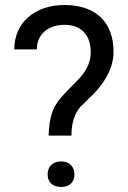

<svg xmlns="http://www.w3.org/2000/svg" viewBox="-20 -741 512 766"><path d="M265 -200C265 -249 277 -287 300 -314L354 -367C407 -422 433 -478 433 -535C433 -652 362 -721 237 -721C119 -721 37 -651 37 -544H127C127 -604 172 -642 237 -642C306 -642 342 -600 342 -532C342 -497 328 -464 301 -433L237 -367C186 -314 177 -272 174 -200ZM170 -45C170 -16 188 5 224 5C259 5 277 -16 277 -45C277 -74 259 -97 224 -97C188 -97 170 -74 170 -45Z"/></svg>

Font: Matrixport Regular
Style: Regular
Weight: 400
Designer: Ninad Kale (Devanagari), Jonny Pinhorn (Latin)
Foundry: Indian Type Foundry
Version: Version 3.200;PS 1.000;hotconv 16.6.54;makeotf.lib2.5.65590